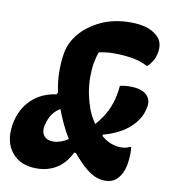

<svg xmlns="http://www.w3.org/2000/svg" viewBox="-95 -781 776 862"><g transform="rotate(10 293.0 -350.0)"><path d="M129 9Q54 9 15.5 -38.5Q-23 -86 -12 -161L-10 -174Q3 -239 46.5 -281.5Q90 -324 159 -334L165 -343Q154 -390 154 -437.5Q154 -485 160 -519L161 -525Q169 -571 204 -613Q239 -655 297.5 -682.5Q356 -710 432 -710Q471 -710 501.5 -701.5Q532 -693 554 -673Q587 -644 574 -590Q570 -571 560.5 -556.5Q551 -542 540 -531H534Q507 -546 468 -553Q429 -560 384 -560Q360 -560 344.5 -558Q329 -556 314 -553Q306 -534 300 -502Q295 -474 295 -437.5Q295 -401 302 -363Q309 -328 320.5 -296Q332 -264 354 -233Q386 -270 403 -305Q420 -340 427 -378Q432 -402 433 -421Q441 -423 452 -424.5Q463 -426 480 -426Q531 -426 554.5 -404Q578 -382 570 -347L568 -338Q558 -291 514 -251.5Q470 -212 396 -192L395 -186Q417 -167 439.5 -158.5Q462 -150 484 -150Q500 -150 508.5 -152.5Q517 -155 525 -159H531Q535 -132 529 -86Q521 -33 490 -6Q471 10 440 10Q421 10 400 2.5Q379 -5 352.5 -26.5Q326 -48 291 -90H283Q258 -39 218.5 -15Q179 9 129 9ZM136 -204Q123 -167 135.5 -145Q148 -123 182 -123Q214 -123 249 -146Q230 -176 215 -208.5Q200 -241 188 -272Q151 -250 137 -207Z"/></g></svg>

Font: Recursive Sn Csl St XBd
Style: Italic
Weight: 800
Italic angle: -15°
Version: Version 1.079;hotconv 1.0.112;makeotfexe 2.5.65598; ttfautoh